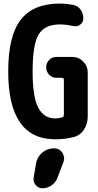

<svg xmlns="http://www.w3.org/2000/svg" viewBox="-20 -760 540 1061"><path d="M278.3 59.6Q308.6 59.6 324.7 84.5Q340.8 109.4 330.1 136.7L296.9 223.6Q287.1 249 264.6 264.6Q242.2 280.3 214.8 280.3Q191.4 280.3 176.8 262.2Q162.1 244.1 166 220.7L179.7 140.6Q186.5 105.5 214.4 82.5Q242.2 59.6 278.3 59.6ZM379.9 -445.3Q415 -445.3 439.9 -419.9Q464.8 -394.5 464.8 -360.4V-115.2Q464.8 -75.2 443.4 -43Q421.9 -10.7 384.8 -2Q336.9 9.8 285.2 9.8Q25.4 9.8 25.4 -365.2Q25.4 -561.5 94.7 -650.9Q164.1 -740.2 309.6 -740.2Q347.7 -740.2 385.7 -732.4Q411.1 -727.5 425.8 -706.1Q440.4 -684.6 440.4 -658.2Q440.4 -636.7 423.3 -624Q406.2 -611.3 384.8 -616.2Q343.8 -625 309.6 -625Q227.5 -625 193.8 -569.8Q160.2 -514.6 160.2 -365.2Q160.2 -222.7 191.9 -164.1Q223.6 -105.5 285.2 -105.5Q303.7 -105.5 322.3 -111.3Q333 -114.3 333 -126V-319.3Q333 -330.1 322.3 -330.1H292Q267.6 -330.1 251.5 -347.2Q235.4 -364.3 235.4 -388.2Q235.4 -412.1 251.5 -428.7Q267.6 -445.3 292 -445.3Z"/></svg>

Font: Rounded-X Mgen+ 1m bold
Style: Bold
Weight: 700
Designer: [Source Han Sans]
Ryoko NISHIZUKA  (kana & ideographs); Paul D. Hunt (Latin, Greek & Cyrillic); Wenlong ZHANG  (bopomofo
Version: Version 1.059.20150602